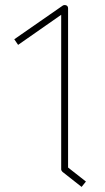

<svg xmlns="http://www.w3.org/2000/svg" viewBox="-20 -775 413 753"><path d="M247 -742V-118L317 -63L300 -42L225 -101Q220 -106 220 -111V-717L51 -599L36 -621L226 -753Q232 -757 240 -754Q247 -751 247 -742Z"/></svg>

Font: Envoyer
Style: Regular
Weight: 400
Version: Version 0.1